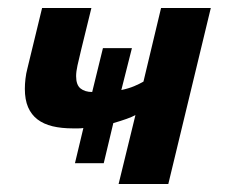

<svg xmlns="http://www.w3.org/2000/svg" viewBox="-20 -459 565 479"><path d="M188 -139.6Q181.6 -138.7 175.3 -138.7Q168.9 -138.7 162.1 -138.7Q133.3 -138.7 111.1 -144Q88.9 -149.4 73.5 -161.1Q58.1 -172.9 50 -191.7Q42 -210.4 42 -237.3Q42 -249 43.5 -262.2Q44.9 -275.4 48.8 -290L85 -439H208L182.6 -335.4Q176.8 -311 173.3 -295.7Q169.9 -280.3 169.9 -269Q169.9 -247.1 180.9 -238.3Q191.9 -229.5 210 -229.5L236.8 -338.9H309.1L282.7 -234.4Q301.3 -238.3 314.9 -244.1Q328.6 -250 337.9 -255.4L381.8 -439H505.9L399.9 0H275.9L317.9 -171.9Q301.8 -163.1 262.7 -151.9L238.8 -51.8H167Z"/></svg>

Font: PT Astra Sans
Style: Bold Italic
Weight: 700
Italic angle: -16°
Designer: A.Korolkova, I. Chaeva
Foundry: ParaType Ltd
Version: Version 1.002W